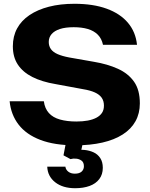

<svg xmlns="http://www.w3.org/2000/svg" viewBox="-20 -759 793 1016"><path d="M379 10Q269 10 194 -18.5Q119 -47 78.5 -99.5Q38 -152 31 -223H212Q217 -185 238.5 -161Q260 -137 297.5 -126.5Q335 -116 384 -116Q418 -116 444.5 -121Q471 -126 490 -136Q509 -146 519.5 -161.5Q530 -177 530 -200Q530 -225 518 -242Q506 -259 481.5 -270Q457 -281 420 -287L274 -314Q202 -326 151.5 -351.5Q101 -377 74.5 -417Q48 -457 48 -514Q48 -567 70.5 -608.5Q93 -650 136 -679Q179 -708 239 -723.5Q299 -739 374 -739Q473 -739 544.5 -713Q616 -687 657 -638.5Q698 -590 705 -522H525Q518 -555 497.5 -575.5Q477 -596 445 -605.5Q413 -615 370 -615Q326 -615 297 -605.5Q268 -596 253 -578.5Q238 -561 238 -537Q238 -515 249.5 -499Q261 -483 285 -472.5Q309 -462 346 -455L477 -432Q549 -420 604 -395Q659 -370 689.5 -326.5Q720 -283 720 -212Q720 -159 697 -117.5Q674 -76 629.5 -47.5Q585 -19 521.5 -4.5Q458 10 379 10ZM378 237Q312 237 272 205.5Q232 174 230 123H326Q328 139 341.5 149.5Q355 160 376 160Q400 160 412 149Q424 138 424 121Q424 100 411.5 91Q399 82 382.5 80.5Q366 79 353 83L316 63L330 -10H420L408 45L378 37Q402 32 427.5 34.5Q453 37 475 47Q497 57 510.5 77.5Q524 98 524 129Q524 164 505.5 188.5Q487 213 454 225Q421 237 378 237Z"/></svg>

Font: Hubot Sans SemiExpanded
Style: Bold
Weight: 700
Width: 6
Designer: Deni Anggara
Foundry: GitHub, Inc., Subsidiary of Microsoft Corporation
Version: Version 2.000